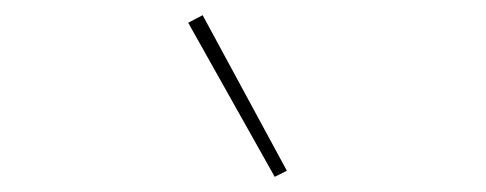

<svg xmlns="http://www.w3.org/2000/svg" viewBox="-20 -797 640 253"><path d="M342 -564 228 -767 247 -777 358 -572Z"/></svg>

Font: Iosevka Thin Extended Oblique
Style: Regular
Weight: 100
Width: 7
Italic angle: -9°
Monospace: yes
Designer: Belleve Invis
Foundry: Belleve Invis
Version: Version 32.5.0; ttfautohint (v1.8.4)